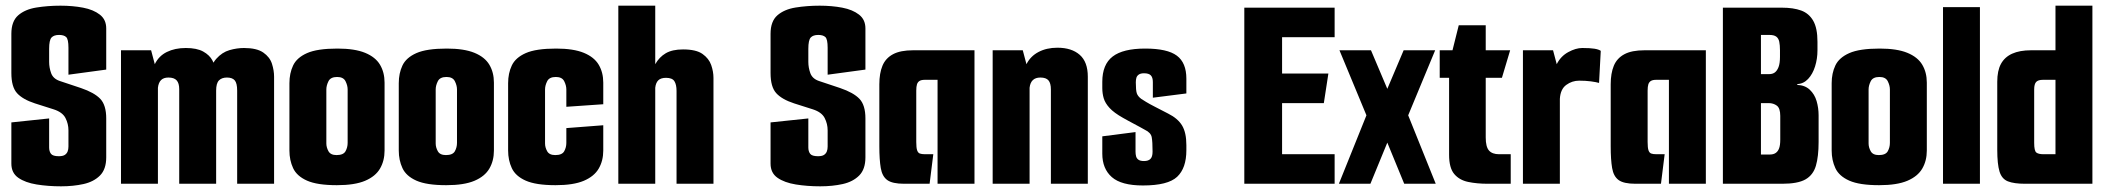

<svg xmlns="http://www.w3.org/2000/svg" viewBox="-20 -647 7419 676"><path d="M195 9Q149 9 109 2.5Q69 -4 44.5 -21Q20 -38 20 -71V-216L153 -230V-128Q153 -114 159.5 -105.5Q166 -97 187 -97Q201 -97 208 -101.5Q215 -106 218 -113.5Q221 -121 221 -131V-188Q221 -211 210.5 -231.5Q200 -252 169 -262L103 -283Q60 -297 40 -319Q20 -341 20 -390V-528Q20 -572 44 -593Q68 -614 108 -620.5Q148 -627 193 -627Q236 -627 272.5 -620Q309 -613 331.5 -595.5Q354 -578 354 -547V-402L221 -384V-479Q221 -509 213 -516.5Q205 -524 188 -524Q170 -524 161.5 -515Q153 -506 153 -475V-429Q153 -409 160 -389.5Q167 -370 190 -362L265 -337Q312 -321 333 -299Q354 -277 354 -230V-93Q354 -51 332 -29Q310 -7 274 1Q238 9 195 9Z M406 0V-470H512L525 -421Q539 -450 567.5 -464Q596 -478 634 -478Q673 -478 695.5 -465.5Q718 -453 728 -434Q738 -415 739 -395L712 -370Q721 -417 741.5 -440Q762 -463 788 -470.5Q814 -478 839 -478Q884 -478 907 -462Q930 -446 937.5 -422.5Q945 -399 945 -377V0H815V-328Q815 -354 806.5 -364Q798 -374 779 -374Q761 -374 751 -364Q741 -354 741 -328V0H611V-333Q611 -354 602 -364Q593 -374 573 -374Q556 -374 547 -365Q538 -356 536 -338V0Z M1166 5Q1097 5 1061 -11Q1025 -27 1012 -55Q999 -83 999 -117V-354Q999 -389 1012 -416.5Q1025 -444 1061 -460Q1097 -476 1168 -476Q1229 -476 1265.5 -461Q1302 -446 1318 -419Q1334 -392 1334 -356V-117Q1334 -81 1318 -53.5Q1302 -26 1265.5 -10.5Q1229 5 1166 5ZM1165 -101Q1189 -101 1196.5 -114.5Q1204 -128 1204 -144V-332Q1204 -346 1196.5 -361Q1189 -376 1167 -376Q1144 -376 1136.5 -361Q1129 -346 1129 -332V-142Q1129 -128 1136.5 -114.5Q1144 -101 1165 -101Z M1551 5Q1482 5 1446 -11Q1410 -27 1397 -55Q1384 -83 1384 -117V-354Q1384 -389 1397 -416.5Q1410 -444 1446 -460Q1482 -476 1553 -476Q1614 -476 1650.5 -461Q1687 -446 1703 -419Q1719 -392 1719 -356V-117Q1719 -81 1703 -53.5Q1687 -26 1650.5 -10.5Q1614 5 1551 5ZM1550 -101Q1574 -101 1581.5 -114.5Q1589 -128 1589 -144V-332Q1589 -346 1581.5 -361Q1574 -376 1552 -376Q1529 -376 1521.5 -361Q1514 -346 1514 -332V-142Q1514 -128 1521.5 -114.5Q1529 -101 1550 -101Z M1936 5Q1867 5 1831 -11Q1795 -27 1782 -55Q1769 -83 1769 -117V-354Q1769 -389 1782 -416.5Q1795 -444 1831 -460Q1867 -476 1938 -476Q1999 -476 2035.5 -461Q2072 -446 2088 -419Q2104 -392 2104 -356V-280L1974 -271V-332Q1974 -346 1966.5 -361Q1959 -376 1937 -376Q1914 -376 1906.5 -361Q1899 -346 1899 -332V-142Q1899 -128 1906.5 -114.5Q1914 -101 1935 -101Q1959 -101 1966.5 -114.5Q1974 -128 1974 -144V-196L2104 -206V-117Q2104 -81 2088 -53.5Q2072 -26 2035.5 -10.5Q1999 5 1936 5Z M2157 -627H2287V-421Q2301 -446 2324 -459.5Q2347 -473 2385 -473Q2431 -473 2453.5 -457Q2476 -441 2484 -418Q2492 -395 2492 -373V0H2362V-327Q2362 -349 2354.5 -361Q2347 -373 2325 -373Q2307 -373 2298 -364.5Q2289 -356 2287 -338V0H2157Z M2868 9Q2822 9 2782 2.5Q2742 -4 2717.5 -21Q2693 -38 2693 -71V-216L2826 -230V-128Q2826 -114 2832.5 -105.5Q2839 -97 2860 -97Q2874 -97 2881 -101.5Q2888 -106 2891 -113.5Q2894 -121 2894 -131V-188Q2894 -211 2883.5 -231.5Q2873 -252 2842 -262L2776 -283Q2733 -297 2713 -319Q2693 -341 2693 -390V-528Q2693 -572 2717 -593Q2741 -614 2781 -620.5Q2821 -627 2866 -627Q2909 -627 2945.5 -620Q2982 -613 3004.5 -595.5Q3027 -578 3027 -547V-402L2894 -384V-479Q2894 -509 2886 -516.5Q2878 -524 2861 -524Q2843 -524 2834.5 -515Q2826 -506 2826 -475V-429Q2826 -409 2833 -389.5Q2840 -370 2863 -362L2938 -337Q2985 -321 3006 -299Q3027 -277 3027 -230V-93Q3027 -51 3005 -29Q2983 -7 2947 1Q2911 9 2868 9Z M3163 0Q3122 0 3104 -13Q3086 -26 3081 -55.5Q3076 -85 3076 -132V-350Q3076 -389 3087 -415.5Q3098 -442 3124 -456Q3150 -470 3195 -470H3411V0H3281V-366H3236Q3224 -366 3217.5 -362Q3211 -358 3208.5 -350Q3206 -342 3206 -328V-147Q3206 -127 3209 -118Q3212 -109 3218.5 -106.5Q3225 -104 3237 -104H3266L3253 0Z M3475 -470H3581L3594 -421Q3608 -449 3636.5 -464Q3665 -479 3703 -479Q3753 -479 3781.5 -454Q3810 -429 3810 -377V0H3680V-332Q3680 -354 3671.5 -364Q3663 -374 3643 -374Q3626 -374 3616.5 -365Q3607 -356 3605 -338V0H3475Z M4004 6Q3928 6 3894.5 -23.5Q3861 -53 3861 -106V-167L3978 -182V-113Q3978 -104 3980 -96.5Q3982 -89 3988.5 -84.5Q3995 -80 4008 -80Q4023 -80 4030.5 -87.5Q4038 -95 4038 -113Q4038 -148 4035 -164Q4032 -180 4011 -190Q4003 -195 3993 -200Q3983 -205 3972.5 -211Q3962 -217 3952 -222Q3942 -227 3934 -232Q3902 -250 3886.5 -267Q3871 -284 3866 -301Q3861 -318 3861 -337V-359Q3861 -420 3897.5 -448Q3934 -476 4012 -476Q4090 -476 4123.5 -451Q4157 -426 4157 -370V-318L4039 -303V-358Q4039 -374 4032 -381.5Q4025 -389 4008 -389Q3996 -389 3989.5 -384.5Q3983 -380 3981 -373Q3979 -366 3979 -357Q3979 -329 3982.5 -318.5Q3986 -308 3998 -299Q4004 -295 4015.5 -288Q4027 -281 4046.5 -271Q4066 -261 4093 -247Q4127 -230 4142 -205Q4157 -180 4157 -136V-118Q4157 -55 4124.5 -24.5Q4092 6 4004 6Z M4361 -620H4679V-516H4494V-388H4657L4641 -284H4494V-104H4679V0H4361Z M4924 0 4825 -241 4922 -470H5033L4938 -241L5035 0ZM4694 0 4791 -241 4696 -470H4807L4904 -241L4805 0ZM4833 -182V-286H4899V-182Z M5218 0Q5180 0 5149 -6.5Q5118 -13 5100 -34.5Q5082 -56 5082 -102V-373H5049V-470H5094L5116 -558H5211V-470H5297L5268 -373H5211V-163Q5211 -130 5222.5 -117Q5234 -104 5258 -104H5299V0Z M5342 0V-470H5448L5461 -421Q5475 -449 5501.5 -463.5Q5528 -478 5551 -478Q5579 -478 5594 -475.5Q5609 -473 5616 -468L5610 -355Q5600 -358 5581.5 -360.5Q5563 -363 5540 -363Q5515 -363 5494.5 -348Q5474 -333 5472 -299V0Z M5738 0Q5697 0 5679 -13Q5661 -26 5656 -55.5Q5651 -85 5651 -132V-350Q5651 -389 5662 -415.5Q5673 -442 5699 -456Q5725 -470 5770 -470H5986V0H5856V-366H5811Q5799 -366 5792.5 -362Q5786 -358 5783.5 -350Q5781 -342 5781 -328V-147Q5781 -127 5784 -118Q5787 -109 5793.5 -106.5Q5800 -104 5812 -104H5841L5828 0Z M6046 0V-620H6254Q6294 -620 6321.5 -610Q6349 -600 6364 -574Q6379 -548 6379 -500V-470Q6379 -440 6370.5 -413Q6362 -386 6346 -369Q6330 -352 6308 -351V-348Q6335 -347 6352 -331Q6369 -315 6376 -291Q6383 -267 6383 -241V-147Q6383 -96 6373.5 -63.5Q6364 -31 6337 -15.5Q6310 0 6255 0ZM6180 -103H6212Q6224 -103 6232 -108.5Q6240 -114 6244 -125Q6248 -136 6248 -155V-239Q6248 -266 6236 -275Q6224 -284 6207 -284H6180ZM6180 -386H6209Q6221 -386 6229 -392Q6237 -398 6242 -411Q6247 -424 6247 -447V-470Q6247 -488 6244.5 -500Q6242 -512 6234 -518Q6226 -524 6210 -524H6180Z M6596 5Q6527 5 6491 -11Q6455 -27 6442 -55Q6429 -83 6429 -117V-354Q6429 -389 6442 -416.5Q6455 -444 6491 -460Q6527 -476 6598 -476Q6659 -476 6695.5 -461Q6732 -446 6748 -419Q6764 -392 6764 -356V-117Q6764 -81 6748 -53.5Q6732 -26 6695.5 -10.5Q6659 5 6596 5ZM6595 -101Q6619 -101 6626.5 -114.5Q6634 -128 6634 -144V-332Q6634 -346 6626.5 -361Q6619 -376 6597 -376Q6574 -376 6566.5 -361Q6559 -346 6559 -332V-142Q6559 -128 6566.5 -114.5Q6574 -101 6595 -101Z M6821 -622H6951V0H6821Z M7110 0Q7071 0 7049.5 -8.5Q7028 -17 7020 -43Q7012 -69 7012 -120V-359Q7012 -398 7025 -422Q7038 -446 7064.5 -458Q7091 -470 7131 -470H7217V-627H7347V0ZM7217 -104V-366H7173Q7156 -366 7149 -358.5Q7142 -351 7142 -332V-144Q7142 -116 7149.5 -110Q7157 -104 7175 -104Z"/></svg>

Font: Smooch Sans ExtraBold
Style: Regular
Weight: 800
Designer: Robert E. Leuschke
Foundry: Robert E. Leuschke
Version: Version 1.010